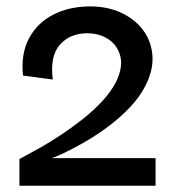

<svg xmlns="http://www.w3.org/2000/svg" viewBox="-20 -590 559 610"><path d="M41.7 0V-84.7Q42.7 -85.7 60.5 -95Q78.3 -104.3 108 -121Q137.7 -137.7 172.5 -160.7Q207.3 -183.7 241.7 -210.7Q276 -237.7 304.2 -267.8Q332.3 -298 348.3 -329Q371 -375.7 362.5 -410.5Q354 -445.3 325.2 -464.8Q296.3 -484.3 256.3 -484.3Q202.3 -484 170.3 -448Q138.3 -412 147.7 -337.3L53 -350Q46 -419.3 72.3 -468.5Q98.7 -517.7 149.7 -543.7Q200.7 -569.7 266.7 -569.7Q320.7 -569.7 364.2 -549.8Q407.7 -530 434 -495.2Q460.3 -460.3 464.2 -415Q468 -369.7 443 -319.3Q423.7 -281 390.5 -246.7Q357.3 -212.3 318.7 -184.2Q280 -156 243.5 -135.5Q207 -115 180.2 -102.5Q153.3 -90 144.3 -87.7H474.3V0Z"/></svg>

Font: Darker Grotesque Light
Style: Regular
Weight: 300
Designer: Gabriel Lam
Foundry: TypeRant
Version: Version 1.000;gftools[0.9.28]